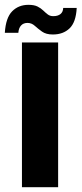

<svg xmlns="http://www.w3.org/2000/svg" viewBox="-50 -776 338 796"><path d="M41 0V-600H191V0ZM212 -743H268Q265 -684 238.5 -658.5Q212 -633 169 -633Q141 -633 124.2 -645Q107.5 -657 94.2 -669Q81 -681 64 -681Q47 -681 37.2 -670.2Q27.5 -659.5 26 -640H-30Q-26 -702.5 0.5 -729.2Q27 -756 68 -756Q91.5 -756 105.5 -749Q119.5 -742 129.2 -732.5Q139 -723 148.2 -716Q157.5 -709 171 -709Q190 -709 200.8 -717.8Q211.5 -726.5 212 -743Z"/></svg>

Font: Big Shoulders Stencil Display Thin Black
Style: Regular
Weight: 900
Version: Version 2.001